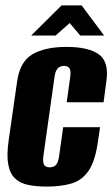

<svg xmlns="http://www.w3.org/2000/svg" viewBox="-20 -676 414 708"><path d="M154 12Q114 12 84.5 6Q55 0 36 -17.5Q17 -35 10.5 -69Q4 -103 12 -159L43 -375Q53 -448 99 -475.5Q145 -503 226 -503Q306 -503 344.5 -475.5Q383 -448 372 -375L362 -299H226L239 -392Q242 -414 236.5 -423.5Q231 -433 216 -433Q201 -433 192.5 -423.5Q184 -414 181 -392L140 -101Q137 -78 142.5 -68.5Q148 -59 163 -59Q179 -59 187 -68.5Q195 -78 198 -101L213 -207H349L342 -160Q332 -84 307.5 -47.5Q283 -11 244 0.5Q205 12 154 12ZM95 -545 207 -656H281L364 -545H276L237 -591L185 -545Z"/></svg>

Font: Alumni Sans Thin ExtraBold
Style: Italic
Weight: 800
Italic angle: -8°
Version: Version 1.016